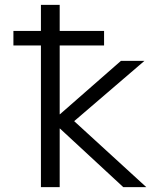

<svg xmlns="http://www.w3.org/2000/svg" viewBox="-20 -770 667 790"><path d="M35.2 -583V-642.6H148.4V-750H225.6V-642.6H408.2V-583H225.6V-299.8H226.6L477.5 -519.5H574.2L285.2 -271.5L582 0H487.3L226.6 -241.2H225.6V0H148.4V-583Z"/></svg>

Font: Mgen+ 1c regular
Style: Regular
Weight: 400
Designer: [Source Han Sans]
Ryoko NISHIZUKA  (kana & ideographs); Paul D. Hunt (Latin, Greek & Cyrillic); Wenlong ZHANG  (bopomofo
Version: Version 1.059.20150602